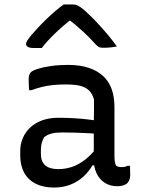

<svg xmlns="http://www.w3.org/2000/svg" viewBox="-20 -834 640 864"><path d="M495 -352Q495 -325 495 -297.5Q495 -270 495 -242.5Q495 -215 495 -187.5Q495 -160 495 -132Q495 -118 496.5 -108Q498 -98 502 -89Q507 -85 513.5 -83.5Q520 -82 528 -82Q535 -82 542 -83.5Q549 -85 554 -88H565Q565 -77 565.5 -67Q566 -57 566 -46Q566 -33 561 -22Q556 -11 548 -6Q541 -1 530 1.5Q519 4 507 4Q484 4 464.5 -4.5Q445 -13 431 -29Q417 -45 409.5 -67Q402 -89 402 -117Q402 -149 402 -184.5Q402 -220 402 -249Q402 -277 402.5 -300Q403 -323 403 -344Q403 -365 403 -386Q396 -412 380.5 -427Q365 -442 340 -448Q315 -454 276 -454Q247 -454 220.5 -451.5Q194 -449 169.5 -443Q145 -437 121 -428H111Q110 -440 109.5 -453Q109 -466 109 -479Q109 -488 111.5 -496Q114 -504 119 -509Q127 -517 151 -524.5Q175 -532 210.5 -537Q246 -542 286 -542Q339 -542 378.5 -529Q418 -516 444 -492Q470 -468 482.5 -433Q495 -398 495 -352ZM164 -142Q164 -107 183.5 -90Q203 -73 242 -73Q273 -73 302.5 -82.5Q332 -92 361 -114Q390 -136 419 -173L421 -90H396Q380 -62 355 -39Q330 -16 296.5 -3Q263 10 223 10Q175 10 141 -7Q107 -24 89 -56.5Q71 -89 71 -135V-154Q71 -186 83 -213.5Q95 -241 117.5 -261.5Q140 -282 171.5 -293Q203 -304 242 -304Q279 -304 313 -302Q347 -300 376 -296.5Q405 -293 426 -289Q433 -287 436.5 -278Q440 -269 441.5 -256Q443 -243 443 -229Q410 -233 380 -234.5Q350 -236 320.5 -237Q291 -238 258 -238Q231 -238 212 -233Q193 -228 179 -217Q172 -205 168 -191Q164 -177 164 -158ZM267 -814Q277 -814 286.5 -814Q296 -814 307 -814Q319 -814 329 -809.5Q339 -805 359 -789Q371 -778 389 -760.5Q407 -743 428 -720Q449 -697 469 -673Q489 -649 506 -625Q491 -622 476 -620.5Q461 -619 444 -619Q431 -619 424 -623Q417 -627 406 -639Q388 -660 356.5 -689.5Q325 -719 274 -759L325 -741H266L316 -760Q262 -717 226.5 -682.5Q191 -648 168 -618H132Q120 -618 112.5 -620Q105 -622 101 -626.5Q97 -631 97 -635Q97 -641 102 -650Q107 -659 121 -676Q134 -691 152 -710.5Q170 -730 191 -750Q212 -770 232 -787Q252 -804 267 -814Z"/></svg>

Font: Rec Mono Semicasual
Style: Regular
Weight: 400
Version: Version 1.085; ttfautohint (v1.8.4.7-5d5b)